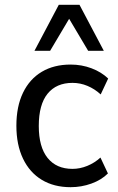

<svg xmlns="http://www.w3.org/2000/svg" viewBox="-20 -768 489 797"><path d="M273 9Q204 9 153.5 -21.5Q103 -52 75.5 -109.5Q48 -167 48 -246Q48 -326 75.5 -383Q103 -440 153.5 -470Q204 -500 273 -500Q319 -500 360 -484.5Q401 -469 429 -442L398 -376Q373 -399 343 -411.5Q313 -424 281 -424Q214 -424 177.5 -379Q141 -334 141 -245Q141 -158 177.5 -112.5Q214 -67 281 -67Q312 -67 342.5 -79.5Q373 -92 397 -114L428 -48Q401 -21 359.5 -6Q318 9 273 9ZM123 -557 224 -748H310L411 -557H346L267 -690L188 -557Z"/></svg>

Font: Nunito Sans 10pt SemiCondensed Medium
Style: Regular
Weight: 500
Width: 4
Designer: Vernon Adams
Foundry: Vernon Adams
Version: Version 3.101;gftools[0.9.27]